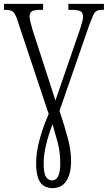

<svg xmlns="http://www.w3.org/2000/svg" viewBox="-20 -734 558 994"><path d="M251 240Q229 240 209.5 229.5Q190 219 178.5 191Q167 163 167 110Q167 55 185 -11.5Q203 -78 232 -144L68 -636Q58 -665 46.5 -674Q35 -683 7 -683H1V-714H203V-683H187Q153 -683 143 -674Q133 -665 133 -649Q133 -635 138.5 -616.5Q144 -598 149 -578L267 -214L395 -585Q399 -599 404.5 -617Q410 -635 410 -646Q410 -668 397 -675.5Q384 -683 350 -683H334V-714H518V-683H508Q489 -683 479 -676.5Q469 -670 461.5 -653Q454 -636 442 -604L288 -160Q316 -77 332 -15.5Q348 46 348 99Q348 164 324 202Q300 240 251 240ZM249 200Q292 200 292 112Q292 53 278.5 3Q265 -47 252 -91Q231 -37 218.5 16Q206 69 206 111Q206 163 218 181.5Q230 200 249 200Z"/></svg>

Font: Noto Serif ExtraCondensed Light
Style: Regular
Weight: 300
Width: 2
Designer: Monotype Design Team
Foundry: Monotype Imaging Inc.
Version: Version 2.014; ttfautohint (v1.8.4.7-5d5b)